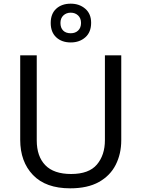

<svg xmlns="http://www.w3.org/2000/svg" viewBox="-20 -1015 771 1045"><path d="M640 -252Q640 -178 610 -118.5Q580 -59 518.5 -24.5Q457 10 362 10Q229 10 159.5 -62.5Q90 -135 90 -254V-714H180V-251Q180 -164 226.5 -116Q273 -68 367 -68Q464 -68 507.5 -119.5Q551 -171 551 -252V-714H640ZM365 -784Q316 -784 286 -812Q256 -840 256 -890Q256 -940 286 -967.5Q316 -995 365 -995Q412 -995 444 -967.5Q476 -940 476 -891Q476 -840 444.5 -812Q413 -784 365 -784ZM365 -834Q390 -834 405.5 -849Q421 -864 421 -890Q421 -916 405 -931Q389 -946 365 -946Q341 -946 325 -931Q309 -916 309 -890Q309 -864 323.5 -849Q338 -834 365 -834Z"/></svg>

Font: Go Noto Current
Style: Regular
Weight: 400
Designer: Monotype Design Team
Foundry: Monotype Imaging Inc.
Version: Version 2.007; ttfautohint (v1.8) -l 8 -r 50 -G 200 -x 14 -D